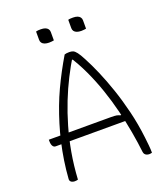

<svg xmlns="http://www.w3.org/2000/svg" viewBox="-160 -1002 971 1121"><g transform="rotate(-20 325.0 -441.0)"><path d="M50 -270H435Q459 -270 470 -268Q481 -266 491 -261L531 -264V-220H74Q66 -220 60.5 -225.5Q55 -231 52.5 -240Q50 -249 50 -260ZM130 7Q126 8 122 9Q118 10 110 10Q104 10 97 8Q90 6 85 1Q80 -4 80 -13Q84 -71 92.5 -126.5Q101 -182 113 -234.5Q125 -287 140.5 -337.5Q156 -388 174 -436Q192 -484 213.5 -530Q235 -576 258.5 -620Q282 -664 307 -706Q312 -708 319.5 -709Q327 -710 337 -710Q350 -710 360 -706Q370 -702 382 -686.5Q394 -671 411 -638Q434 -595 459.5 -536Q485 -477 509 -406.5Q533 -336 552.5 -256Q572 -176 582 -90Q585 -66 587.5 -39.5Q590 -13 590 7Q586 8 582.5 9Q579 10 574 10Q566 10 558.5 7.5Q551 5 546 -1Q541 -7 540 -16Q533 -77 521 -145Q509 -213 491.5 -284Q474 -355 450 -425Q426 -495 395 -561.5Q364 -628 325 -687L371 -662H305L351 -687Q318 -633 287.5 -573Q257 -513 231 -447Q205 -381 184 -309Q163 -237 149 -158Q135 -79 130 7ZM196 -889Q202 -891 209.5 -891.5Q217 -892 226 -892Q242 -892 253 -888Q264 -884 270 -876Q276 -868 276 -857V-805Q270 -804 262.5 -803Q255 -802 246 -802Q231 -802 219.5 -806Q208 -810 202 -818Q196 -826 196 -837ZM396 -889Q402 -891 409.5 -891.5Q417 -892 426 -892Q442 -892 453 -888Q464 -884 470 -876Q476 -868 476 -857V-805Q470 -804 462.5 -803Q455 -802 446 -802Q431 -802 419.5 -806Q408 -810 402 -818Q396 -826 396 -837Z"/></g></svg>

Font: Recursive Casual Light
Style: Regular
Weight: 300
Version: Version 1.047